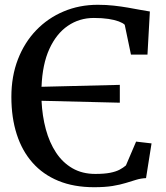

<svg xmlns="http://www.w3.org/2000/svg" viewBox="-20 -771 695 802"><path d="M373 11Q288.5 11 224 -15.5Q159.5 -42 115.8 -91.5Q72 -141 49.8 -210.5Q27.5 -280 27.5 -366Q27.5 -452.5 54.8 -523Q82 -593.5 131 -644.5Q180 -695.5 245.8 -723.2Q311.5 -751 388.5 -751Q423.5 -751 455 -747.5Q486.5 -744 514.2 -739.2Q542 -734.5 565 -730Q588 -725.5 606 -723L596 -543H527L501 -667.5Q493.5 -675 476.2 -681.5Q459 -688 433 -692Q407 -696 372 -696Q311.5 -696 263.5 -663.2Q215.5 -630.5 186.2 -566.5Q157 -502.5 153.5 -408.5L480.5 -416.5V-342L153.5 -350Q156.5 -286 171.5 -230.8Q186.5 -175.5 214 -133.8Q241.5 -92 282.5 -68.2Q323.5 -44.5 378 -44.5Q415 -44.5 439.5 -49.2Q464 -54 479.5 -62.2Q495 -70.5 506 -80L548.5 -179.5L613 -172L590 -27Q568.5 -26 548.8 -20Q529 -14 505.8 -6.8Q482.5 0.5 450.5 5.8Q418.5 11 373 11Z"/></svg>

Font: Merriweather 20pt Medium
Style: Regular
Weight: 500
Version: Version 2.100